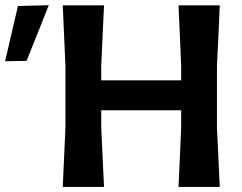

<svg xmlns="http://www.w3.org/2000/svg" viewBox="-127 -734 952 754"><path d="M119.5 0Q122 -57.5 124.5 -112Q127 -166.5 130 -233.5V-474.5Q127 -544 124.5 -599Q122 -654 119.5 -713H281.5Q279 -654 276.2 -599Q273.5 -544 270.5 -474.5V-418.5H584.5V-474.5Q581.5 -544 579.2 -599Q577 -654 574 -713H736Q733.5 -654 731 -599Q728.5 -544 725 -474.5V-233.5Q728 -166.5 730.8 -112.2Q733.5 -58 736 0H574Q577 -57.5 579.2 -112Q581.5 -166.5 584.5 -233.5V-301H270.5V-233.5Q273.5 -166.5 276.2 -112.2Q279 -58 281.5 0ZM-107 -493.5Q-94.5 -547.5 -81.8 -602Q-69 -656.5 -56.5 -710.5L64.5 -713.5Q46 -667 21.8 -606Q-2.5 -545 -22.5 -495Z"/></svg>

Font: Commissioner Loud SemiBold
Style: Regular
Weight: 600
Designer: Kostas Bartsokas
Foundry: Kostas Bartsokas
Version: Version 1.000; ttfautohint (v1.8.3)